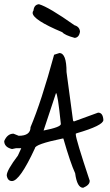

<svg xmlns="http://www.w3.org/2000/svg" viewBox="-30 -854 522 912"><path d="M227 -594 252 -602Q286 -602 286 -512L317 -281L321 -277L436 -319Q459 -319 461 -284Q461 -258 334 -221L330 -219V-215Q330 -194 396 4V6Q396 25 365 38Q336 38 327 -31Q304 -81 271 -196H267Q136 -169 136 -150Q64 6 27 6Q6 6 2 -21Q2 -45 55 -115L71 -150H46L27 -146Q-10 -155 -10 -184Q5 -219 34 -219L59 -209Q115 -209 115 -250Q166 -370 227 -594ZM236 -412 177 -234Q259 -250 259 -265Q244 -412 236 -412ZM350 -704Q346 -676 325 -674Q277 -687 266 -701Q125 -760 125 -793Q125 -799 129 -804Q132 -832 155 -834Q201 -821 324 -734Q348 -727 350 -704Z"/></svg>

Font: Just Me Again Down Here
Style: Regular
Weight: 400
Designer: Kimberly Geswein
Foundry: Kimberly Geswein
Version: Version 1.002 2007